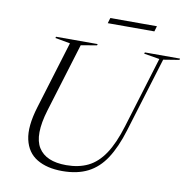

<svg xmlns="http://www.w3.org/2000/svg" viewBox="-93 -960 1045 1061"><g transform="rotate(10 429.5 -429.5)"><path d="M187 -305.5Q143 -160.5 185 -93.2Q227 -26 341 -26Q411 -26 463.2 -51.5Q515.5 -77 555 -136Q594.5 -195 625 -295.5L746.5 -693L659 -707.5L661.5 -715H859L857 -707.5L768 -693L639.5 -273.5Q609.5 -175.5 568.5 -112.8Q527.5 -50 468.2 -20Q409 10 325 10Q239 10 182.8 -23.8Q126.5 -57.5 110.5 -128.8Q94.5 -200 129 -313L245 -692.5L161 -707.5L163 -715H396.5L394.5 -707.5L305.5 -692.5ZM431.5 -838.5 440.5 -869H702L693 -838.5Z"/></g></svg>

Font: Newsreader Display Light
Style: Italic
Weight: 300
Italic angle: -17°
Designer: Hugues Gentile
Foundry: Production Type
Version: Version 1.001